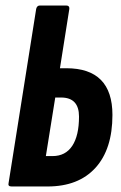

<svg xmlns="http://www.w3.org/2000/svg" viewBox="-20 -675 437 695"><path d="M22 0Q8 0 11 -12L111 -643Q114 -655 124 -655H220Q232 -655 231 -643L197 -428H220Q387 -428 387 -259Q387 -135 325.5 -67.5Q264 0 152 0ZM146 -110H170Q217 -110 241.5 -147Q266 -184 266 -253Q266 -322 201 -322H180Z"/></svg>

Font: Sofia Sans Extra Condensed ExtraBold
Style: Italic
Weight: 800
Italic angle: -9°
Designer: Botio Nikoltchev, Ani Petrova
Foundry: lettersoup
Version: Version 4.101; ttfautohint (v1.8.4.7-5d5b)